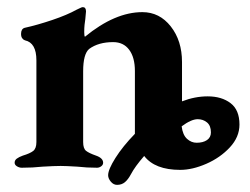

<svg xmlns="http://www.w3.org/2000/svg" viewBox="-20 -467 700 538"><path d="M283 24Q283 8 303.5 -24.5Q324 -57 358 -92V-268Q358 -306 342 -327.5Q326 -349 297 -349Q256 -349 230 -330Q213 -316 213 -267V-69Q213 -51 221 -44.5Q229 -38 249 -31Q269 -24 269 -11Q269 -5 263.5 -1Q258 3 252 3Q223 3 197 0Q165 -2 150 -2Q133 -2 99 0Q72 3 41 3Q34 3 27.5 -1Q21 -5 21 -11Q21 -18 27 -22.5Q33 -27 44 -31Q64 -37 73 -44Q82 -51 82 -69V-298Q82 -347 50 -354Q46 -355 42.5 -359.5Q39 -364 39 -372Q39 -386 49 -389Q85 -397 126.5 -411Q168 -425 195 -440Q198 -441 203.5 -444Q209 -447 212 -447Q221 -447 221 -435L219 -413Q218 -407 217 -398Q216 -389 216 -377Q216 -366 218 -364Q302 -433 379 -433Q427 -433 458.5 -393Q490 -353 490 -293V-183Q526 -197 562 -197Q601 -197 626 -178Q651 -159 651 -118Q651 -83 624 -54Q597 -25 558 -8Q519 9 485 9Q414 9 384 -30Q358 0 347 21Q339 36 330 43.5Q321 51 308 51Q298 51 290.5 42Q283 33 283 24ZM571 -96Q571 -115 560 -124Q549 -133 534 -133Q516 -133 489 -113Q492 -89 504 -78Q516 -67 531 -67Q549 -67 560 -74.5Q571 -82 571 -96Z"/></svg>

Font: EB Garamond
Style: Bold
Weight: 700
Designer: Georg Duffner and Octavio Pardo
Foundry: Georg Duffner
Version: Version 1.000; ttfautohint (v1.6)